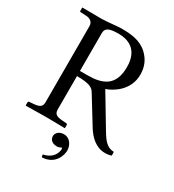

<svg xmlns="http://www.w3.org/2000/svg" viewBox="-204 -770 996 1098"><g transform="rotate(30 293.5 -221.0)"><path d="M272 -620C333 -620 409 -596 409 -478C409 -353 334 -325 237 -325H187V-574C187 -603 201 -620 272 -620ZM271 -654C246 -654 176 -645 146 -645C100 -645 19 -646 19 -646L17 -645V-624C17 -620 19 -618 23 -618L62 -616C79 -615 106 -606 106 -574V-72C106 -44 93 -32 51 -29L25 -27C20 -27 17 -24 17 -19V0L19 2C19 2 112 0 148 0C187 0 274 2 274 2L276 0V-19C276 -24 272 -27 268 -27L241 -29C201 -32 187 -42 187 -72V-291C271 -291 292 -276 306 -253L413 -79C442 -32 485 10 545 10C560 10 577 8 587 3L586 -21C541 -21 516 -55 490 -98L364 -308C407 -322 497 -374 497 -479C497 -529 480 -570 444 -604C396 -649 334 -654 271 -654ZM290 34C254 34 239 58 239 74C239 90 248 115 289 115C297 115 307 112 318 106C319 109 320 112 320 116C320 122 317 180 241 195L245 212C335 208 352 132 352 106C352 71 329 34 290 34Z"/></g></svg>

Font: Linux Libertine O C
Style: Regular
Weight: 400
Designer: Philipp H. Poll
Foundry: Philipp H. Poll
Version: Version 4.0.3